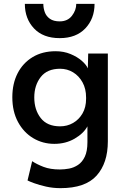

<svg xmlns="http://www.w3.org/2000/svg" viewBox="-20 -737 647 997"><path d="M294 240Q255 240 219.5 232Q184 224 158 214.5Q132 205 123 200L147 100Q171 116 206 129.5Q241 143 291 143Q314 143 338.5 138.5Q363 134 385 119.5Q407 105 420.5 76.5Q434 48 434 1V-81Q414 -44 367.5 -17Q321 10 262 10Q202 10 152.5 -19.5Q103 -49 73.5 -103.5Q44 -158 44 -232Q44 -303 71.5 -356.5Q99 -410 149.5 -440.5Q200 -471 269 -471Q311 -471 346 -456.5Q381 -442 404.5 -421.5Q428 -401 436 -382L438 -459H540V-3Q540 110 481.5 175Q423 240 294 240ZM292 -81Q329 -81 359.5 -98.5Q390 -116 408.5 -148Q427 -180 427 -224V-231Q427 -276 408.5 -309.5Q390 -343 359.5 -361.5Q329 -380 292 -380Q225 -380 191.5 -337Q158 -294 158 -231Q158 -167 191.5 -124Q225 -81 292 -81ZM290 -539Q204 -539 156.5 -589.5Q109 -640 109 -717H205Q205 -695 212.5 -674Q220 -653 239 -639.5Q258 -626 290 -626Q331 -626 353.5 -655Q376 -684 376 -717H471Q471 -640 423 -589.5Q375 -539 290 -539Z"/></svg>

Font: Alata
Style: Regular
Weight: 400
Designer: Spyros Zevelakis, Eben Sorkin
Foundry: Spyros Zevelakis
Version: Version 1.005; ttfautohint (v1.8.4.7-5d5b)